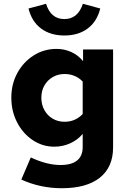

<svg xmlns="http://www.w3.org/2000/svg" viewBox="-20 -778 682 1017"><path d="M307 219Q249 219 194.5 207Q140 195 93 173L143 56Q186 76 225 86Q264 96 301 96Q359 96 388.5 72Q418 48 418 1V-69Q393 -38 353 -19.5Q313 -1 268 -1Q205 -1 153 -36Q101 -71 70.5 -130Q40 -189 40 -261Q40 -333 72 -391.5Q104 -450 158.5 -484.5Q213 -519 280 -519Q321 -519 357.5 -502.5Q394 -486 420 -454V-516H579V3Q579 107 509 163Q439 219 307 219ZM322 -133Q351 -133 375 -143.5Q399 -154 418 -174V-346Q399 -366 374.5 -376Q350 -386 322 -386Q287 -386 259 -369.5Q231 -353 215 -325Q199 -297 199 -260Q199 -224 215 -195Q231 -166 259 -149.5Q287 -133 322 -133ZM321 -590Q247 -590 197.5 -627Q148 -664 131 -733L224 -758Q249 -677 321 -677Q357 -677 381.5 -697.5Q406 -718 419 -758L511 -733Q494 -664 444.5 -627Q395 -590 321 -590Z"/></svg>

Font: Red Hat Text
Style: Bold
Weight: 700
Designer: Pentagram, MCKL
Foundry: MCKL
Version: Version 1.030